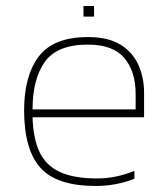

<svg xmlns="http://www.w3.org/2000/svg" viewBox="-20 -607 558 637"><path d="M257 -552V-587H292V-552ZM298 10Q168 10 114 -50.5Q60 -111 60 -241Q60 -355 108.5 -419.5Q157 -484 272 -484Q339 -484 379.5 -459Q420 -434 439 -392Q458 -350 458 -300V-218H88Q90 -149 110.5 -104Q131 -59 177.5 -37Q224 -15 303 -15Q364 -15 426 -40V-14Q365 10 298 10ZM88 -244H430V-296Q430 -370 392.5 -414.5Q355 -459 272 -459Q169 -459 128.5 -401.5Q88 -344 88 -244Z"/></svg>

Font: Kanit Thin
Style: Regular
Weight: 250
Designer: Katatrad Team
Foundry: CadsonDemak
Version: Version 2.000; ttfautohint (v1.8.3)